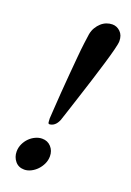

<svg xmlns="http://www.w3.org/2000/svg" viewBox="-130 -696 517 757"><g transform="rotate(20 128.5 -317.5)"><path d="M22 -46Q22 -23 36 -6Q50 11 74 11Q88 11 102 4Q116 -3 127 -14.5Q138 -26 145 -41Q152 -56 152 -73Q152 -96 137.5 -112Q123 -128 100 -128Q86 -128 72 -121.5Q58 -115 47 -104Q36 -93 29 -78Q22 -63 22 -46ZM206 -646Q194 -646 182 -641.5Q170 -637 160 -628Q150 -619 142.5 -606.5Q135 -594 132 -578Q130 -565 126.5 -538Q123 -511 120 -476Q117 -441 113.5 -401.5Q110 -362 107.5 -326Q105 -290 103 -260Q101 -230 100 -213Q100 -204 101 -197.5Q102 -191 106 -191Q111 -191 116.5 -193Q122 -195 127 -199Q132 -203 136 -209Q140 -215 143 -222Q148 -236 157.5 -266Q167 -296 179.5 -334Q192 -372 205 -413.5Q218 -455 229 -491.5Q240 -528 247 -555.5Q254 -583 254 -593Q254 -618 239.5 -632Q225 -646 206 -646Z"/></g></svg>

Font: Vermiglione
Style: Italic
Weight: 400
Italic angle: -11°
Version: Version 1.105